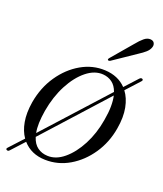

<svg xmlns="http://www.w3.org/2000/svg" viewBox="-129 -731 716 843"><g transform="rotate(20 229.0 -310.0)"><path d="M1.5 25.5Q-5 22 2 14.5L60.5 -49Q41 -76.5 33.8 -116.8Q26.5 -157 35 -209.5Q47.5 -282 85.5 -337.5Q123.5 -393 176.8 -423.5Q230 -454 289 -451Q350 -448 387.5 -409L441 -467.5Q448 -475 454.5 -471.5Q461 -467.5 454 -460L397 -397.5Q418.5 -369.5 426.8 -327Q435 -284.5 425.5 -229.5Q414 -161 377 -106.5Q340 -52 287.2 -21Q234.5 10 174 8.5Q108.5 7 69.5 -37.5L14.5 22.5Q8.5 29.5 1.5 25.5ZM100.5 -194Q95 -161 94.2 -134.8Q93.5 -108.5 97.5 -88.5L357 -375Q347.5 -402 329.2 -415.5Q311 -429 286.5 -431Q246.5 -434 208.2 -403.2Q170 -372.5 141.2 -317.8Q112.5 -263 100.5 -194ZM177.5 -11.5Q217.5 -9.5 255 -40.8Q292.5 -72 320.5 -125.5Q348.5 -179 359.5 -245Q366 -281.5 366.2 -310Q366.5 -338.5 361.5 -360L101.5 -72Q111 -41.5 131 -27Q151 -12.5 177.5 -11.5ZM368 -603Q385 -624 399.5 -636Q414 -648 429 -647Q442.5 -646 447.2 -636.8Q452 -627.5 448 -616.5Q443.5 -603 431 -592Q418.5 -581 400.5 -569.5L295 -498Q287 -494 284 -498Q281 -501 287.5 -508.5Z"/></g></svg>

Font: Fraunces 72pt Light
Style: Italic
Weight: 300
Italic angle: -16°
Version: Version 1.000;[b76b70a41]